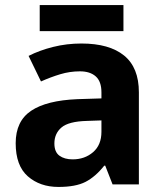

<svg xmlns="http://www.w3.org/2000/svg" viewBox="-20 -729 644 759"><path d="M302 -557Q412 -557 470.5 -509.5Q529 -462 529 -364V0H425L396 -74H392Q357 -30 318 -10Q279 10 211 10Q138 10 90 -32Q42 -74 42 -163Q42 -250 103 -291Q164 -332 286 -337L381 -340V-364Q381 -407 358.5 -427Q336 -447 296 -447Q256 -447 218 -435.5Q180 -424 142 -407L93 -508Q136 -530 190 -543.5Q244 -557 302 -557ZM381 -253 323 -251Q251 -249 223 -225Q195 -201 195 -162Q195 -128 215 -113.5Q235 -99 267 -99Q315 -99 348 -127.5Q381 -156 381 -208ZM468 -709V-606H137V-709Z"/></svg>

Font: Noto Sans
Style: Bold
Weight: 700
Designer: Monotype Design Team
Foundry: Monotype Imaging Inc.
Version: Version 2.000;GOOG;noto-source:20170915:90ef993387c0; ttfaut